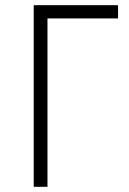

<svg xmlns="http://www.w3.org/2000/svg" viewBox="-20 -720 499 740"><path d="M110 -700H435V-649H163V0H110Z"/></svg>

Font: Tilda Sans Light
Style: Regular
Weight: 300
Designer: ParaType Ltd
Foundry: ParaType Ltd
Version: Version 1.009